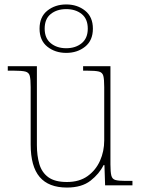

<svg xmlns="http://www.w3.org/2000/svg" viewBox="-20 -834 637 864"><path d="M281 10Q199 10 158.5 -37.5Q118 -85 118 -184V-442Q118 -477 114 -492.5Q110 -508 94 -512Q78 -516 41 -516H15V-536H146V-181Q146 -134 157 -96Q168 -58 197.5 -36.5Q227 -15 281 -15Q337 -15 374 -41.5Q411 -68 430 -110.5Q449 -153 449 -202V-442Q449 -477 445 -492.5Q441 -508 425 -512Q409 -516 372 -516H354V-536H477V-94Q477 -60 481 -44Q485 -28 499.5 -24Q514 -20 544 -20H576V0H453L450 -91H446Q427 -52 387.5 -21Q348 10 281 10ZM278 -596Q228 -596 193 -624Q158 -652 158 -705Q158 -758 193 -786Q228 -814 278 -814Q328 -814 363 -786Q398 -758 398 -705Q398 -652 363 -624Q328 -596 278 -596ZM278 -617Q320 -617 347.5 -639.5Q375 -662 375 -705Q375 -749 347.5 -771Q320 -793 278 -793Q236 -793 208.5 -771Q181 -749 181 -705Q181 -662 208.5 -639.5Q236 -617 278 -617Z"/></svg>

Font: Noto Serif Tamil Thin
Style: Regular
Weight: 100
Designer: Indian Type Foundry, Tom Grace, and the Monotype Design Team
Foundry: Monotype Imaging Inc.
Version: Version 2.004; ttfautohint (v1.8.4.7-5d5b)